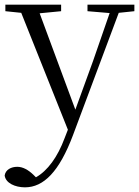

<svg xmlns="http://www.w3.org/2000/svg" viewBox="-31 -532 597 823"><path d="M344 -484 439 -476 368 -271 292 -62 139 -475 231 -484V-512H-8V-484L60 -477L260 24L246 60C216 141 173 200 123 228L112 217C90 196 67 183 43 183C17 183 -7 195 -11 220C-7 253 34 271 76 271C156 271 223 204 282 47L478 -477L545 -484V-512H344Z"/></svg>

Font: Noto Serif TC Light
Style: Regular
Weight: 300
Designer: Ryoko NISHIZUKA 西塚涼子 (kana & ideographs); Frank Grießhammer (Latin, Greek & Cyrillic); Wenlong ZHANG 张文龙 (bopomofo); San
Foundry: Adobe
Version: Version 2.001;hotconv 1.1.0;makeotfexe 2.6.0